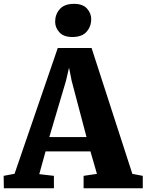

<svg xmlns="http://www.w3.org/2000/svg" viewBox="-36 -1002 780 1022"><path d="M41.5 -77 271.5 -746.5H451.5L668.5 -76.5L724 -66V0H409V-66L480 -76.5L445.5 -196H206.5L173 -75L251 -66V0H-15.5L-16.5 -66ZM424.5 -272.5 345.5 -571.5 331.5 -642 315 -571 226.5 -272.5ZM348.5 -805Q303 -805 280.2 -830Q257.5 -855 257.5 -886Q257.5 -925.5 282.2 -953.5Q307 -981.5 357.5 -981.5H358.5Q404.5 -981.5 427 -956.5Q449.5 -931.5 449.5 -900.5Q449.5 -861 424.8 -833Q400 -805 349.5 -805Z"/></svg>

Font: Merriweather Light 18pt Black
Style: Regular
Weight: 900
Version: Version 2.100